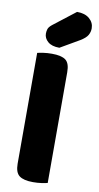

<svg xmlns="http://www.w3.org/2000/svg" viewBox="-99 -939 509 990"><g transform="rotate(10 155.0 -444.0)"><path d="M105 -806 221 -896Q263 -896 286.5 -875.5Q310 -855 310 -825Q310 -806 300.5 -789.5Q291 -773 263 -756L163 -698Q123 -698 102.5 -716Q82 -734 82 -758Q82 -770 85.5 -781.5Q89 -793 105 -806ZM55 -264H225V-1Q214 2 193.5 5Q173 8 149 8Q100 8 77.5 -9Q55 -26 55 -72ZM225 -175H55V-652Q66 -655 86.5 -658Q107 -661 131 -661Q181 -661 203 -644.5Q225 -628 225 -581Z"/></g></svg>

Font: Baloo Tamma 2 ExtraBold
Style: Regular
Weight: 800
Designer: Divya Kowshik, Shuchita Grover and Ek Type
Foundry: Ek Type
Version: Version 1.700